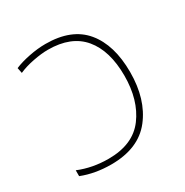

<svg xmlns="http://www.w3.org/2000/svg" viewBox="-133 -647 738 766"><g transform="rotate(-30 236.5 -264.0)"><path d="M414 -272Q414 -147 352.5 -68.5Q291 10 165 10Q91 10 30 -14V-41Q93 -15 167 -15Q280 -15 333.5 -87Q387 -159 387 -271Q387 -386 334 -449.5Q281 -513 174 -513Q144 -513 105.5 -505.5Q67 -498 38 -485L33 -510Q61 -522 101 -530Q141 -538 177 -538Q297 -538 355.5 -467.5Q414 -397 414 -272Z"/></g></svg>

Font: Noto Sans UI Thin
Style: Regular
Weight: 250
Designer: Monotype Design Team
Foundry: Monotype Imaging Inc.
Version: Version 1.001